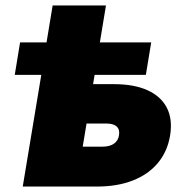

<svg xmlns="http://www.w3.org/2000/svg" viewBox="-20 -685 683 705"><path d="M34.2 -410.2 53.7 -529.3H535.2L515.6 -410.2ZM150.9 -529.3 173.3 -665H369.1L346.7 -529.3ZM238.8 -376H397.9Q473.1 -376 522.5 -353.3Q571.8 -330.6 593 -288.6Q614.3 -246.6 604.5 -187Q594.7 -128.4 559.6 -86.4Q524.4 -44.4 467.5 -22.2Q410.6 0 335.9 0H63.5L151.4 -529.3H347.2L283.7 -146.5H356.4Q382.8 -146.5 398.4 -157.5Q414.1 -168.5 417 -188.5Q420.4 -209.5 408.4 -220.5Q396.5 -231.4 370.6 -231.4H214.8Z"/></svg>

Font: Inter 24pt Black
Style: Italic
Weight: 900
Italic angle: -9.3988°
Designer: Rasmus Andersson
Foundry: rsms
Version: Version 4.001;git-66647c0bb